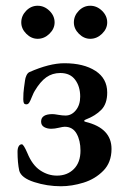

<svg xmlns="http://www.w3.org/2000/svg" viewBox="-20 -638 436 668"><path d="M47 -44Q41 -72 41 -110Q41 -122 45 -129Q49 -136 56 -136Q62 -136 75 -106Q92 -64 119.5 -45.5Q147 -27 178 -27Q214 -27 237 -50Q260 -73 260 -114Q260 -149 246.5 -173Q233 -197 205 -197Q199 -197 184.5 -193.5Q170 -190 158 -190Q144 -190 133.5 -196Q123 -202 123 -215Q123 -241 163 -241Q169 -241 183 -238.5Q197 -236 208 -236Q229 -236 244 -254.5Q259 -273 259 -302Q259 -337 241.5 -360.5Q224 -384 190 -384Q162 -384 141 -369Q120 -354 101 -322Q98 -318 91 -301Q86 -288 82 -281.5Q78 -275 72 -275Q65 -275 63 -279.5Q61 -284 61 -293Q61 -316 63.5 -332.5Q66 -349 67 -358Q68 -367 72 -375.5Q76 -384 82 -387Q152 -418 204 -418Q271 -418 312 -391.5Q353 -365 353 -316Q353 -277 332.5 -256Q312 -235 278 -222Q273 -220 273 -217.5Q273 -215 278 -214Q368 -192 368 -120Q368 -73 339.5 -44Q311 -15 270.5 -2.5Q230 10 192 10Q144 10 99 -4.5Q54 -19 47 -44ZM54 -560Q54 -583 71 -600.5Q88 -618 111 -618Q134 -618 152 -600.5Q170 -583 170 -560Q170 -538 152 -520.5Q134 -503 111 -503Q89 -503 71.5 -520.5Q54 -538 54 -560ZM237 -560Q237 -583 254 -600.5Q271 -618 294 -618Q317 -618 335 -600.5Q353 -583 353 -560Q353 -538 335 -520.5Q317 -503 294 -503Q272 -503 254.5 -520.5Q237 -538 237 -560Z"/></svg>

Font: EB Garamond Medium
Style: Regular
Weight: 500
Designer: Georg Duffner and Octavio Pardo
Foundry: Georg Duffner
Version: Version 1.000